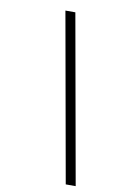

<svg xmlns="http://www.w3.org/2000/svg" viewBox="-86 -743 492 837"><g transform="rotate(10 160.5 -325.0)"><path d="M178 -698H134L267 48H311Z"/></g></svg>

Font: Libertinus Serif
Style: Italic
Weight: 400
Italic angle: -12°
Designer: Philipp H. Poll, Khaled Hosny
Foundry: Caleb Maclennan
Version: Version 7.050;RELEASE